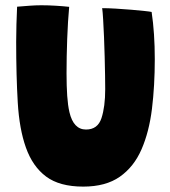

<svg xmlns="http://www.w3.org/2000/svg" viewBox="-20 -695 646 730"><path d="M296.5 14.5Q206.5 14.5 155.2 -23.8Q104 -62 78.5 -134Q53.5 -204 47.5 -305.5Q41.5 -407 41.5 -536.5Q41.5 -567.5 42.5 -602.5Q43.5 -637.5 45 -669.5Q68 -671.5 91.8 -673.2Q115.5 -675 137 -675Q164.5 -675 192.5 -673.2Q220.5 -671.5 243 -669Q238 -614.5 235.5 -547.2Q233 -480 233 -416.5Q233 -367.5 235.5 -331Q238 -294.5 244 -268.5Q259.5 -202.5 307 -202.5Q351.5 -202.5 365.8 -245.8Q380 -289 380 -356Q380 -375.5 379.5 -407.8Q379 -440 378 -478.2Q377 -516.5 375.5 -553.8Q374 -591 372.2 -620.2Q370.5 -649.5 368.5 -664Q391 -664 420.5 -662.2Q450 -660.5 479.2 -658Q508.5 -655.5 529.8 -653.2Q551 -651 556.5 -649.5Q568.5 -569 568.5 -470Q568.5 -369.5 557.8 -281.5Q547 -193.5 518 -127Q489 -60.5 435.5 -23Q382 14.5 296.5 14.5Z"/></svg>

Font: Grandstander ExtraBold
Style: Regular
Weight: 800
Designer: Tyler Finck
Foundry: Etcetera Type Co
Version: Version 1.200; ttfautohint (v1.8.3)